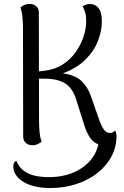

<svg xmlns="http://www.w3.org/2000/svg" viewBox="-20 -722 625 969"><path d="M233 227Q179 227 137 213.5Q95 200 71 174.5Q47 149 47 116Q47 108 50.5 101Q54 94 62 89Q76 122 101 140.5Q126 159 159 165.5Q192 172 226 172Q296 172 351 148.5Q406 125 439.5 83.5Q473 42 479 -12L508 3Q504 6 498.5 6.5Q493 7 489 7Q470 7 454.5 -5.5Q439 -18 427 -39Q415 -60 407 -85L365 -218Q359 -238 349 -257Q339 -276 321.5 -291.5Q304 -307 275 -316Q246 -325 202 -325H167L166 -361Q177 -362 186.5 -363Q196 -364 205 -365Q257 -371 296.5 -396.5Q336 -422 362 -459Q388 -496 401.5 -536.5Q415 -577 415 -614Q415 -645 408.5 -663.5Q402 -682 397 -690Q407 -696 415.5 -699Q424 -702 434 -702Q448 -702 462 -694.5Q476 -687 485 -668Q494 -649 494 -614Q494 -566 474.5 -515.5Q455 -465 411.5 -421.5Q368 -378 297 -352Q360 -343 391 -313.5Q422 -284 438 -239L485 -105Q498 -74 508.5 -63Q519 -52 533 -51Q538 -50 546 -53Q554 -56 561 -63Q565 -56 566.5 -49.5Q568 -43 568 -38Q568 20 542 68.5Q516 117 470 152.5Q424 188 363.5 207.5Q303 227 233 227ZM143 11Q123 11 110 -1Q97 -13 97 -33L96 -577Q96 -607 93.5 -634.5Q91 -662 83 -684Q89 -690 101 -696Q113 -702 130 -702Q150 -702 163 -690.5Q176 -679 176 -658L177 -114Q177 -85 179.5 -57Q182 -29 190 -7Q184 -2 172 4.5Q160 11 143 11Z"/></svg>

Font: Arima Thin
Style: Regular
Weight: 400
Version: Version 1.100